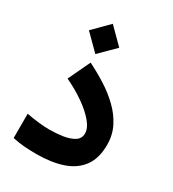

<svg xmlns="http://www.w3.org/2000/svg" viewBox="-183 -860 869 962"><g transform="rotate(30 251.5 -379.5)"><path d="M184.1 -757.8 272 -669.9 184.1 -582.5 96.7 -669.9ZM171.4 -139.6Q211.4 -139.6 249.8 -145.3Q288.1 -150.9 313.2 -166.5Q338.4 -182.1 338.4 -211.9Q338.4 -242.7 308.8 -277.6Q279.3 -312.5 230.7 -346.2Q182.1 -379.9 125 -406.7L185.1 -533.7Q236.8 -508.3 286.4 -476.8Q335.9 -445.3 375.7 -406.7Q415.5 -368.2 439.2 -321.3Q462.9 -274.4 462.9 -217.8Q462.9 -139.6 427.5 -91.8Q392.1 -43.9 328.1 -22.5Q264.2 -1 178.7 -1Q139.6 -1 106 -3.7Q72.3 -6.3 40 -13.7V-154.3Q71.8 -147.9 108.2 -143.8Q144.5 -139.6 171.4 -139.6Z"/></g></svg>

Font: Vazirmatn FD ExtraBold
Style: Regular
Weight: 800
Designer: Saber Rastikerdar
Foundry: Saber Rastikerdar
Version: Version 33.003